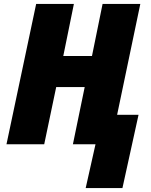

<svg xmlns="http://www.w3.org/2000/svg" viewBox="-20 -734 766 977"><path d="M466 0H351L411 -291H266L205 0H13L164 -714H356L302 -449H448L502 -714H694L576 -150H685L603 223H416Z"/></svg>

Font: Noto Sans Display Black
Style: Italic
Weight: 900
Italic angle: -12°
Designer: Monotype Design team
Foundry: Monotype Imaging Inc.
Version: Version 1.000